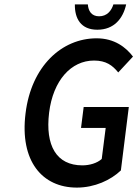

<svg xmlns="http://www.w3.org/2000/svg" viewBox="-20 -840 631 872"><path d="M96 -325C69 -108 172 12 329 12C410 12 483 -22 529 -66L565 -354H360L348 -259H460L442 -118C421 -99 387 -89 354 -89C236 -89 185 -179 203 -328C221 -475 303 -565 407 -565C462 -565 491 -543 517 -511L584 -583C552 -625 500 -666 419 -666C260 -666 122 -539 96 -325ZM422 -705C498 -705 539 -756 553 -820H495C486 -791 466 -766 430 -766C395 -766 381 -791 379 -820H320C319 -756 347 -705 422 -705Z"/></svg>

Font: Falling Sky
Style: CondObl
Weight: 400
Designer: Paul D. Hunt
Foundry: Adobe Systems Incorporated
Version: Version 1.02